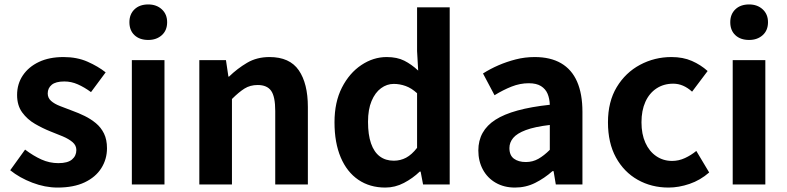

<svg xmlns="http://www.w3.org/2000/svg" viewBox="-20 -831 3546 865"><path d="M239 14Q183 14 125.5 -8Q68 -30 26 -64L93 -157Q130 -129 166.5 -112.5Q203 -96 243 -96Q285 -96 304.5 -112.5Q324 -129 324 -155Q324 -176 307 -190.5Q290 -205 263 -216.5Q236 -228 207 -239Q172 -253 137.5 -273Q103 -293 80 -324.5Q57 -356 57 -403Q57 -453 83 -491.5Q109 -530 155.5 -552Q202 -574 266 -574Q327 -574 374.5 -553Q422 -532 456 -505L390 -416Q360 -438 330.5 -451Q301 -464 270 -464Q231 -464 213 -449Q195 -434 195 -410Q195 -390 210 -376.5Q225 -363 251 -353Q277 -343 306 -332Q334 -322 361.5 -308.5Q389 -295 412 -276Q435 -257 448.5 -229.5Q462 -202 462 -163Q462 -114 436.5 -73.5Q411 -33 361.5 -9.5Q312 14 239 14Z M574 0V-560H721V0ZM648 -651Q609 -651 586 -672.5Q563 -694 563 -731Q563 -767 586 -789Q609 -811 648 -811Q685 -811 709 -789Q733 -767 733 -731Q733 -694 709 -672.5Q685 -651 648 -651Z M878 0V-560H998L1009 -486H1012Q1049 -522 1093 -548Q1137 -574 1194 -574Q1285 -574 1326 -514.5Q1367 -455 1367 -349V0H1220V-331Q1220 -396 1201.5 -422Q1183 -448 1141 -448Q1107 -448 1081.5 -432Q1056 -416 1025 -385V0Z M1716 14Q1646 14 1594.5 -21Q1543 -56 1515 -122Q1487 -188 1487 -280Q1487 -371 1520.5 -436.5Q1554 -502 1608 -538Q1662 -574 1722 -574Q1769 -574 1801.5 -557.5Q1834 -541 1864 -513L1859 -601V-798H2006V0H1886L1875 -58H1871Q1840 -28 1800 -7Q1760 14 1716 14ZM1754 -107Q1784 -107 1809.5 -120.5Q1835 -134 1859 -165V-411Q1834 -434 1807.5 -443.5Q1781 -453 1754 -453Q1723 -453 1696.5 -433.5Q1670 -414 1654 -376Q1638 -338 1638 -282Q1638 -224 1651.5 -185Q1665 -146 1691 -126.5Q1717 -107 1754 -107Z M2300 14Q2251 14 2213.5 -7.5Q2176 -29 2155.5 -67Q2135 -105 2135 -153Q2135 -242 2212 -291.5Q2289 -341 2457 -359Q2456 -387 2447 -408.5Q2438 -430 2417.5 -443Q2397 -456 2362 -456Q2323 -456 2285 -441Q2247 -426 2208 -402L2156 -500Q2189 -521 2226 -537Q2263 -553 2304 -563.5Q2345 -574 2389 -574Q2460 -574 2508 -546Q2556 -518 2580 -463Q2604 -408 2604 -327V0H2484L2474 -60H2469Q2433 -28 2391 -7Q2349 14 2300 14ZM2349 -101Q2380 -101 2405.5 -115.5Q2431 -130 2457 -156V-268Q2389 -260 2349 -245Q2309 -230 2292 -209.5Q2275 -189 2275 -164Q2275 -131 2295.5 -116Q2316 -101 2349 -101Z M2992 14Q2915 14 2853 -21Q2791 -56 2755 -121.5Q2719 -187 2719 -280Q2719 -373 2758.5 -438.5Q2798 -504 2863.5 -539Q2929 -574 3005 -574Q3057 -574 3097 -556.5Q3137 -539 3168 -511L3098 -418Q3078 -436 3057 -445Q3036 -454 3013 -454Q2970 -454 2937.5 -432.5Q2905 -411 2887.5 -372Q2870 -333 2870 -280Q2870 -227 2887.5 -188Q2905 -149 2936.5 -127.5Q2968 -106 3008 -106Q3038 -106 3066 -119Q3094 -132 3117 -151L3175 -54Q3135 -19 3086.5 -2.5Q3038 14 2992 14Z M3281 0V-560H3428V0ZM3355 -651Q3316 -651 3293 -672.5Q3270 -694 3270 -731Q3270 -767 3293 -789Q3316 -811 3355 -811Q3392 -811 3416 -789Q3440 -767 3440 -731Q3440 -694 3416 -672.5Q3392 -651 3355 -651Z"/></svg>

Font: Noto Sans TC Thin
Style: Bold
Weight: 700
Version: Version 2.004-H2;hotconv 1.0.118;makeotfexe 2.5.65603